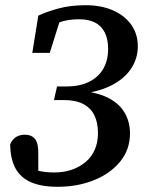

<svg xmlns="http://www.w3.org/2000/svg" viewBox="-20 -700 573 737"><path d="M201 17Q139 17 99 -0.5Q59 -18 39.5 -53.5Q20 -89 19 -146Q27 -165 41.5 -174Q56 -183 75 -183Q101 -183 114.5 -166.5Q128 -150 127 -106V-16L84 -60Q106 -49 131.5 -43.5Q157 -38 188 -38Q225 -38 255.5 -48.5Q286 -59 309 -78.5Q332 -98 344 -126Q356 -154 356 -189Q356 -230 342 -258Q328 -286 299 -301Q270 -316 224 -316H187L199 -368H234Q284 -368 320 -385Q356 -402 375.5 -434.5Q395 -467 395 -512Q395 -551 381.5 -576.5Q368 -602 343.5 -614Q319 -626 284 -626Q251 -626 225.5 -619.5Q200 -613 175 -601L181 -635L220 -653L171 -497H104L127 -640Q159 -655 204.5 -667.5Q250 -680 309 -680Q368 -680 413 -660.5Q458 -641 483.5 -605.5Q509 -570 509 -522Q509 -477 484.5 -438.5Q460 -400 412 -374.5Q364 -349 294 -340L300 -351Q361 -343 400.5 -321.5Q440 -300 459.5 -265.5Q479 -231 479 -188Q479 -126 441.5 -80Q404 -34 341 -8.5Q278 17 201 17Z"/></svg>

Font: Source Serif 4 18pt SemiBold
Style: Italic
Weight: 600
Italic angle: -12°
Designer: Frank Grießhammer
Foundry: Adobe Systems Incorporated
Version: Version 4.004;hotconv 1.0.116;makeotfexe 2.5.65601